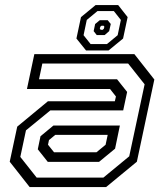

<svg xmlns="http://www.w3.org/2000/svg" viewBox="-20 -760 666 780"><path d="M100.5 0 19.5 -103 50 -245.5 174.5 -348.5H446.5L451 -368L427 -398.5H89.5L119.5 -540H526L607 -437L536 -103L411 0ZM174 -102.5 133.5 -153.5 144.5 -206.5 197 -250H467L447.5 -156L382.5 -102.5ZM129 -38.5H400L505 -125L567.5 -417.5L500.5 -502H152L138.5 -438H455.5L496.5 -386.5L480.5 -311.5H184.5L85.5 -230.5L62.5 -122.5ZM199.5 -141.5H372L409 -172L417.5 -212H204.5L179 -191L175 -172ZM329.5 -555 290.5 -603.5 309 -690.5 368.5 -739.5H460L498.5 -690.5L480 -603.5L421 -555ZM348 -581H414.5L458 -617L471 -679L442.5 -715H376L332.5 -679L319.5 -617ZM373 -617.5 360.5 -633.5 366.5 -662.5 385.5 -678H417.5L430 -662.5L423.5 -633.5L405 -617.5ZM389 -639H397.5L402 -643.5L404 -651.5L401 -655.5H392.5L387.5 -651.5L385.5 -643.5Z"/></svg>

Font: Tourney
Style: Italic
Weight: 400
Italic angle: -12°
Version: Version 1.015